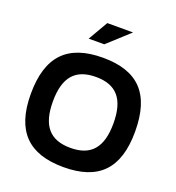

<svg xmlns="http://www.w3.org/2000/svg" viewBox="-156 -1003 1038 1135"><g transform="rotate(20 363.0 -435.5)"><path d="M371 9C152 9 42 -98 42 -333C42 -572 152 -679 371 -679C591 -679 698 -571 698 -333C698 -99 591 9 371 9ZM180 -335C180 -183 241 -112 371 -112C500 -112 561 -183 561 -335C561 -487 500 -558 371 -558C241 -558 180 -487 180 -335ZM252 -756H350L486 -880H324Z"/></g></svg>

Font: LT Wave Alt Bold
Style: Regular
Weight: 700
Designer: Daniel Lyons
Version: Version 2.5 (Glyphs App)